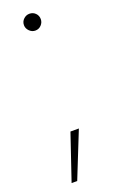

<svg xmlns="http://www.w3.org/2000/svg" viewBox="-130 -551 421 708"><g transform="rotate(-20 80.5 -197.0)"><path d="M88 -451Q75 -451 65 -461Q55 -471 55 -484Q55 -498 65 -507.5Q75 -517 88 -517Q102 -517 111.5 -507.5Q121 -498 121 -484Q121 -471 111.5 -461Q102 -451 88 -451ZM21 123 82 -57H115L43 123Z"/></g></svg>

Font: DM Sans 16pt Thin
Style: Regular
Weight: 250
Version: Version 4.004;gftools[0.9.30]